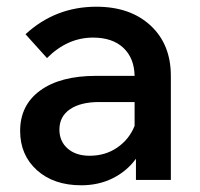

<svg xmlns="http://www.w3.org/2000/svg" viewBox="-20 -536 597 572"><path d="M222 16Q140 16 90 -29Q40 -74 40 -146Q40 -223 100 -266.5Q160 -310 266 -310H381Q380 -363 347.5 -393.5Q315 -424 257 -424Q181 -424 120 -363L56 -434Q145 -516 267 -516Q368 -516 428.5 -460Q489 -404 489 -310V0H385V-63Q358 -26 316 -5Q274 16 222 16ZM247 -72Q294 -72 329.5 -96.5Q365 -121 381 -161V-232H275Q220 -232 188.5 -210.5Q157 -189 157 -150Q157 -115 181.5 -93.5Q206 -72 247 -72Z"/></svg>

Font: Wix Madefor Text SemiBold
Style: Regular
Weight: 600
Designer: Dalton Maag Ltd
Foundry: Dalton Maag Ltd
Version: Version 3.100